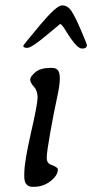

<svg xmlns="http://www.w3.org/2000/svg" viewBox="-20 -724 349 726"><path d="M67.9 -550.8Q67.9 -553.2 130.6 -628.4Q193.4 -703.6 214.4 -703.6Q235.4 -703.6 249.3 -683.6Q263.2 -663.6 285.9 -610.4Q308.6 -557.1 308.6 -554.2Q308.6 -540.5 292 -540.5H289.1Q269.5 -540.5 227.1 -610.4Q212.9 -633.3 207.5 -633.3Q207 -633.3 152.8 -588.1Q98.6 -543 83.3 -543Q67.9 -543 67.9 -550.8ZM71.8 -56.2V-66.9Q71.8 -111.8 96.9 -220.9Q122.1 -330.1 122.1 -355.5Q122.1 -380.9 108.2 -396.2Q94.2 -411.6 94.2 -422.9Q94.2 -434.1 113.3 -450.7Q132.3 -467.3 172.4 -467.3H177.7Q206.1 -467.3 206.1 -430.7V-424.3Q206.1 -400.9 195.1 -351.3Q184.1 -301.8 170.4 -225.1Q156.7 -148.4 156.7 -127.7Q156.7 -106.9 172.9 -101.1Q198.7 -91.8 198.7 -83.5Q198.7 -60.5 171.1 -39.1Q143.6 -17.6 108.4 -17.6H103.5Q71.8 -17.6 71.8 -56.2Z"/></svg>

Font: Averia Libre Light
Style: Italic
Weight: 300
Italic angle: -8.5°
Version: Version 1.002